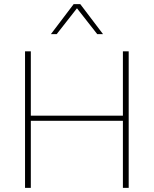

<svg xmlns="http://www.w3.org/2000/svg" viewBox="-20 -908 743 928"><path d="M129 -660V-349H574V-660H602V0H574V-324H129V0H101V-660ZM478 -743H450L352 -868L254 -743H226L336 -888H368Z"/></svg>

Font: Work Sans ExtraLight
Style: Regular
Weight: 200
Designer: Wei Huang
Foundry: Wei Huang
Version: Version 2.010; ttfautohint (v1.8.3)